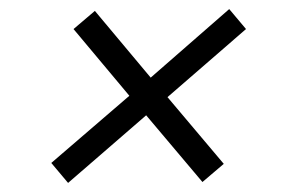

<svg xmlns="http://www.w3.org/2000/svg" viewBox="-20 -542 640 423"><path d="M130 -139 93 -183 265 -331 142 -478 189 -518 312 -371 485 -522 522 -478 349 -328 473 -181 426 -141 302 -288Z"/></svg>

Font: NKDuy Mono ExtraLight
Style: Italic
Weight: 200
Italic angle: -9°
Monospace: yes
Designer: NKDuy
Foundry: NKDuy
Version: Version 2.251; ttfautohint (v1.8.4.7-5d5b)